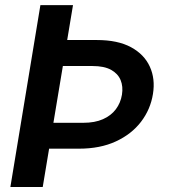

<svg xmlns="http://www.w3.org/2000/svg" viewBox="-20 -748 688 768"><path d="M141.6 -727.5H272L150.9 0H21.5ZM178.7 -587.9H367.2Q451.2 -587.9 504.2 -559.1Q557.1 -530.3 579.3 -481.4Q601.6 -432.6 591.8 -372.1Q582 -310.5 544.2 -261Q506.3 -211.4 443.6 -182.4Q380.9 -153.3 295.9 -153.3H107.4L124 -256.8H313Q359.4 -256.8 391.8 -271.2Q424.3 -285.6 443.4 -311Q462.4 -336.4 467.8 -369.1Q473.1 -401.9 462.4 -427.7Q451.7 -453.6 424.1 -468.8Q396.5 -483.9 350.1 -483.9H161.6Z"/></svg>

Font: Inter 20pt SemiBold
Style: Italic
Weight: 600
Italic angle: -9.3988°
Version: Version 4.001;git-66647c0bb